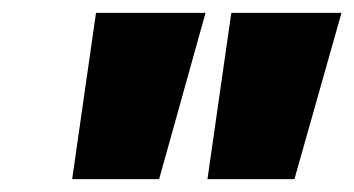

<svg xmlns="http://www.w3.org/2000/svg" viewBox="-20 -734 550 298"><path d="M129 -714H299L227 -456H92ZM339 -714H510L437 -456H302Z"/></svg>

Font: Noto Sans UI CondBlack
Style: Italic
Weight: 900
Width: 3
Italic angle: -12°
Designer: Monotype Design Team
Foundry: Monotype Imaging Inc.
Version: Version 1.001